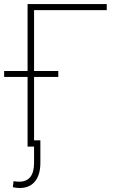

<svg xmlns="http://www.w3.org/2000/svg" viewBox="-41 -727 596 952"><path d="M488.3 -676.8H127.9V-375H248V-345.7H127.9V-31.2H159.2V80.1Q159.2 139.6 132.6 172.4Q106 205.1 56.6 205.1Q40 205.1 22.5 201.2L26.4 170.9Q35.2 173.8 54.7 173.8Q90.8 173.8 109.4 150.4Q127.9 127 127.9 80.1V0H95.7V-345.7H-20.5V-375H95.7V-707H488.3Z"/></svg>

Font: Pretendard Std Thin
Style: Regular
Weight: 100
Designer: Base glyphs from Inter by Rasmus Andersson; Hangeul glyphs from Noto Sans CJK(Source Han Sans) by Jang Soo-young and Kan
Foundry: Kil Hyung-jin
Version: Version 1.309